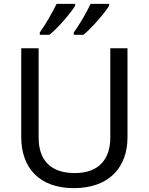

<svg xmlns="http://www.w3.org/2000/svg" viewBox="-20 -964 771 994"><path d="M545 -934V-944H449C428 -899 390 -834 362 -796V-784H412C457 -820 524 -899 545 -934ZM369 -934V-944H273C251 -899 214 -834 186 -796V-784H236C281 -820 348 -899 369 -934ZM640 -252V-714H551V-252C551 -144 496 -68 367 -68C242 -68 180 -135 180 -251V-714H90V-254C90 -95 184 10 362 10C551 10 640 -104 640 -252Z"/></svg>

Font: Noto Sans Lycian
Style: Regular
Weight: 400
Designer: Monotype Design Team
Foundry: Monotype Imaging Inc.
Version: Version 2.002